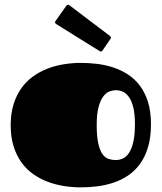

<svg xmlns="http://www.w3.org/2000/svg" viewBox="-20 -787 694 824"><path d="M327.1 17.1Q290.5 17.1 253.9 11.2Q217.3 5.4 183.8 -7.3Q150.4 -20 121.6 -40.5Q92.8 -61 71.5 -90.8Q50.3 -120.6 38.1 -159.9Q25.9 -199.2 25.9 -250Q25.9 -299.8 38.1 -339.1Q50.3 -378.4 71.5 -408.2Q92.8 -438 121.6 -458.7Q150.4 -479.5 183.8 -492.4Q217.3 -505.4 253.9 -511.2Q290.5 -517.1 327.1 -517.1Q360.8 -517.1 396.2 -512.9Q431.6 -508.8 465.1 -497.8Q498.5 -486.8 528.1 -468Q557.6 -449.2 579.8 -419.9Q602.1 -390.6 615 -349.9Q627.9 -309.1 627.9 -253.9Q627.9 -197.3 615.2 -155Q602.5 -112.8 580.3 -82.8Q558.1 -52.7 528.8 -33.2Q499.5 -13.7 466.1 -2.7Q432.6 8.3 397 12.7Q361.3 17.1 327.1 17.1ZM477.1 -100.1Q492.2 -100.1 507.1 -106.7Q522 -113.3 533.4 -130.4Q544.9 -147.5 552 -177.5Q559.1 -207.5 559.1 -253.9Q559.1 -297.9 552 -326.2Q544.9 -354.5 533.2 -370.8Q521.5 -387.2 506.8 -393.6Q492.2 -399.9 477.1 -399.9Q465.3 -399.9 450.9 -395Q436.5 -390.1 424.1 -374.3Q411.6 -358.4 403.3 -328.9Q395 -299.3 395 -250Q395 -200.7 401.9 -170.9Q408.7 -141.1 419.9 -125.5Q431.2 -109.9 446 -105Q460.9 -100.1 477.1 -100.1ZM220.7 -684.1Q216.3 -687 216.3 -691.4Q216.3 -694.8 219.7 -698.7L264.6 -762.2Q268.1 -766.6 272 -766.6Q274.9 -766.6 278.8 -763.7L451.7 -632.8Q456.1 -628.9 456.1 -625.5Q456.1 -622.1 453.1 -618.7L420.4 -570.8Q417.5 -565.9 412.1 -565.9Q410.6 -565.9 409.2 -566.9Q407.7 -567.9 405.8 -568.8Z"/></svg>

Font: Fascinate Cyrillic
Style: Regular
Weight: 900
Designer: Denis Ignatov
Foundry: Astigmatic (AOETI)
Version: Version 1.00 November 30, 2018, initial release